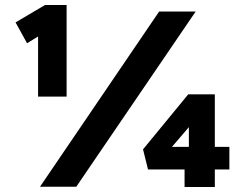

<svg xmlns="http://www.w3.org/2000/svg" viewBox="-20 -746 978 767"><path d="M132.1 -360.1V-651.9L149.5 -611L88.1 -573.2L42.1 -656.5L159.7 -725.9H246.1V-360.1H189.6Q176.6 -360.1 162.7 -360.1Q148.8 -360.1 132.1 -360.1ZM139.8 0 615.8 -700H761.7L284.7 0ZM822.2 -159.3H896.3V-68.9H822.2ZM637.8 -125.3 621.8 -159.3H779L734.5 -124.4V-282.9L763.5 -271.9ZM838.2 0.9H717.3V-101.9L761.6 -68.9H571.3L551.4 -149.4L732 -369.2H838.2Z"/></svg>

Font: Lexend Exa
Style: Regular
Weight: 400
Designer: Bonnie Shaver-Troup, Thomas Jockin
Foundry: Lexend
Version: Version 1.007